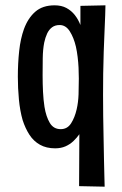

<svg xmlns="http://www.w3.org/2000/svg" viewBox="-20 -547 458 721"><path d="M47 -259Q47 -309 52 -355.5Q57 -402 70 -438Q85 -479 112.5 -503Q140 -527 185 -527Q211 -527 229.5 -517Q248 -507 261 -490.5Q274 -474 282 -453V-525L376 -527Q376 -515 375 -489.5Q374 -464 372.5 -428.5Q371 -393 369.5 -352.5Q368 -312 367.5 -270.5Q367 -229 367 -191Q367 -154 367.5 -111.5Q368 -69 369 -27Q370 15 370.5 52Q371 89 372 116Q373 143 373 154L277 152L278 -43Q269 -30 256 -17.5Q243 -5 226 2.5Q209 10 187 10Q154 10 130 -3.5Q106 -17 90.5 -41Q75 -65 65 -96Q55 -131 51 -173.5Q47 -216 47 -259ZM140 -264Q140 -233 141.5 -202.5Q143 -172 147 -146Q153 -109 167 -85.5Q181 -62 208 -62Q233 -62 247 -84Q261 -106 268 -137Q274 -163 275 -193Q276 -223 276 -252Q276 -272 275 -292.5Q274 -313 271.5 -333.5Q269 -354 265 -372Q257 -406 242 -429.5Q227 -453 204 -453Q187 -453 175.5 -444.5Q164 -436 157 -421Q150 -406 146 -387Q141 -361 140.5 -329Q140 -297 140 -264Z"/></svg>

Font: Truculenta SemiBold
Style: Regular
Weight: 600
Version: Version 1.002